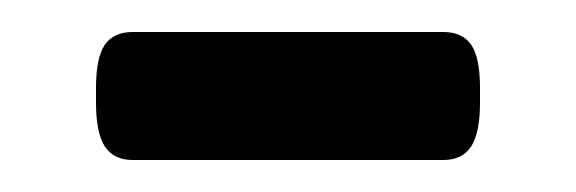

<svg xmlns="http://www.w3.org/2000/svg" viewBox="-20 -325 360 120"><path d="M40 -261V-270Q40 -289 45.5 -297Q51 -305 63 -305H257Q269 -305 274.5 -297Q280 -289 280 -270V-261Q280 -242 274.5 -233.5Q269 -225 257 -225H63Q51 -225 45.5 -233.5Q40 -242 40 -261Z"/></svg>

Font: Asap-Medium
Style: Regular
Weight: 500
Designer: Pablo Cosgaya
Foundry: Omnibus-Type
Version: Version 2.000; ttfautohint (v1.8)